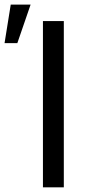

<svg xmlns="http://www.w3.org/2000/svg" viewBox="-103 -801 373 821"><path d="M169.9 0V-710.9H80.6V0ZM-57.1 -781.2 -83.5 -616.7H-28.8L27.8 -781.2Z"/></svg>

Font: Roboto Condensed
Style: Regular
Weight: 400
Designer: Google
Version: Version 2.134; 2016